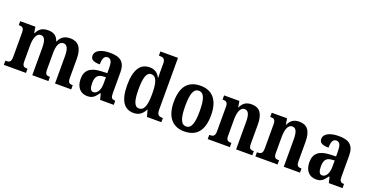

<svg xmlns="http://www.w3.org/2000/svg" viewBox="-31 -1478 4247 2206"><g transform="rotate(20 2092.5 -375.0)"><path d="M16 0H287V-51H284C246 -51 223 -59 223 -116V-311C223 -394 244 -468 299 -468C348 -468 364 -418 364 -333V0H561V-51H558C519 -51 501 -60 501 -122V-324C501 -401 521 -468 576 -468C625 -468 642 -418 642 -333V0H840V-51H837C798 -51 780 -60 780 -122V-354C780 -490 725 -548 632 -548C563 -548 518 -519 494 -460H489C469 -523 425 -548 363 -548C288 -548 250 -519 224 -463H219L207 -536H21V-488H24C62 -488 86 -479 86 -422V-120C86 -60 63 -51 24 -51H16Z M1037 10C1103 10 1129 -18 1167 -72H1175L1193 0H1360V-51H1357C1317 -51 1304 -67 1304 -122V-377C1304 -503 1242 -548 1119 -548C1017 -548 937 -516 937 -448C937 -401 974 -382 1050 -382C1050 -449 1065 -490 1108 -490C1153 -490 1166 -448 1166 -374V-317L1095 -314C965 -309 900 -260 900 -152C900 -42 961 10 1037 10ZM1088 -57C1056 -57 1041 -90 1041 -148C1041 -222 1063 -259 1130 -265L1167 -268V-191C1167 -112 1136 -57 1088 -57Z M1604 10C1672 10 1713 -25 1740 -81H1744L1766 0H1942V-51H1934C1893 -51 1869 -65 1869 -126V-760H1654V-709H1661C1700 -709 1732 -702 1732 -646V-580C1732 -542 1732 -500 1734 -469H1729C1705 -515 1668 -547 1603 -547C1491 -547 1427 -460 1427 -267C1427 -75 1491 10 1604 10ZM1644 -60C1588 -60 1566 -128 1566 -267C1566 -404 1588 -479 1644 -479C1711 -479 1732 -404 1732 -268C1732 -133 1710 -60 1644 -60Z M2223 10C2374 10 2452 -82 2452 -270C2452 -457 2366 -548 2226 -548C2075 -548 1996 -457 1996 -270C1996 -82 2082 10 2223 10ZM2225 -51C2160 -51 2136 -126 2136 -270C2136 -414 2159 -487 2224 -487C2289 -487 2313 -414 2313 -270C2313 -126 2290 -51 2225 -51Z M2509 0H2780V-51H2776C2738 -51 2716 -59 2716 -116V-311C2716 -393 2734 -469 2792 -469C2841 -469 2856 -418 2856 -333V0H3054V-51H3050C3011 -51 2993 -60 2993 -122V-354C2993 -490 2943 -548 2850 -548C2780 -548 2743 -519 2717 -463H2713L2701 -536H2514V-485H2518C2556 -485 2579 -476 2579 -420V-120C2579 -60 2554 -51 2515 -51H2509Z M3092 0H3363V-51H3359C3321 -51 3299 -59 3299 -116V-311C3299 -393 3317 -469 3375 -469C3424 -469 3439 -418 3439 -333V0H3637V-51H3633C3594 -51 3576 -60 3576 -122V-354C3576 -490 3526 -548 3433 -548C3363 -548 3326 -519 3300 -463H3296L3284 -536H3097V-485H3101C3139 -485 3162 -476 3162 -420V-120C3162 -60 3137 -51 3098 -51H3092Z M3834 10C3900 10 3926 -18 3964 -72H3972L3990 0H4157V-51H4154C4114 -51 4101 -67 4101 -122V-377C4101 -503 4039 -548 3916 -548C3814 -548 3734 -516 3734 -448C3734 -401 3771 -382 3847 -382C3847 -449 3862 -490 3905 -490C3950 -490 3963 -448 3963 -374V-317L3892 -314C3762 -309 3697 -260 3697 -152C3697 -42 3758 10 3834 10ZM3885 -57C3853 -57 3838 -90 3838 -148C3838 -222 3860 -259 3927 -265L3964 -268V-191C3964 -112 3933 -57 3885 -57Z"/></g></svg>

Font: Noto Serif Condensed
Style: Bold
Weight: 700
Width: 3
Designer: Monotype Design Team
Foundry: Monotype Imaging Inc.
Version: Version 2.015